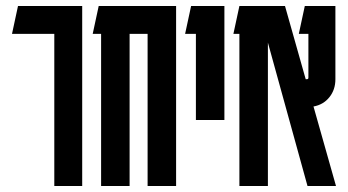

<svg xmlns="http://www.w3.org/2000/svg" viewBox="-20 -620 1160 640"><path d="M254 -600V0H161V-507H20L40 -600Z M567 -600V0H472V-507H412V0H317V-507H289L309 -600Z M633 -220V-507H597L617 -600H728V-220Z M778 0V-507H758L778 -600H930L999 -356H1003Q1008 -356 1008 -361V-507H976L996 -600H1098V-356Q1098 -321 1078 -296Q1058 -271 1025 -265L1100 0H1005L873 -478V0Z"/></svg>

Font: Karantina
Style: Regular
Weight: 400
Designer: Rony Koch
Foundry: Rony Koch
Version: Version 1.000; ttfautohint (v1.8.3)